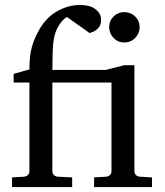

<svg xmlns="http://www.w3.org/2000/svg" viewBox="-20 -757 669 777"><path d="M28.8 0V-39.1L78.1 -42Q86.9 -43 93 -48.8Q99.1 -54.7 99.1 -64V-422.9H35.2V-458L99.1 -476.1Q99.1 -525.4 106.7 -557.9Q114.3 -590.3 132.8 -626Q162.1 -682.6 208.3 -709.7Q254.4 -736.8 303.2 -736.8Q345.7 -736.8 367.4 -719Q389.2 -701.2 389.2 -676.8Q389.2 -656.7 379.2 -645.3Q369.1 -633.8 357.9 -628.9Q346.7 -624 342.8 -623Q341.3 -624.5 327.4 -634.3Q313.5 -644 296.1 -656.2Q278.8 -668.5 265.4 -678Q252 -687.5 251 -688Q229.5 -676.8 211.7 -642.6Q193.8 -608.4 192.9 -538.1L191.9 -474.1H408.2L482.9 -493.2H523.9V-64Q523.9 -54.7 530 -48.8Q536.1 -43 544.9 -42L595.2 -39.1V0H360.8V-39.1L410.2 -42Q418.9 -43 425 -48.8Q431.2 -54.7 431.2 -64V-422.9H191.9V-64Q191.9 -54.7 198 -48.8Q204.1 -43 212.9 -42L272 -39.1V0ZM482.9 -585Q457.5 -585 439.7 -603.3Q421.9 -621.6 421.9 -647Q421.9 -672.9 439.7 -690.4Q457.5 -708 482.9 -708Q508.8 -708 526.9 -690.4Q544.9 -672.9 544.9 -647Q544.9 -621.6 526.9 -603.3Q508.8 -585 482.9 -585Z"/></svg>

Font: Charis
Style: Regular
Weight: 400
Designer: Walt Agee, Miriam Martin, Annie Olsen, Victor Gaultney, Lorna Priest, Alan Ward, Bob Hallissy, Martin Hosken, Sharon Cor
Foundry: SIL Global
Version: Version 7.000